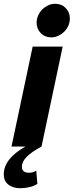

<svg xmlns="http://www.w3.org/2000/svg" viewBox="-68 -776 390 1017"><path d="M204 -578Q170 -578 148 -600.5Q126 -623 126 -656Q126 -675 134 -693.5Q142 -712 155.5 -725.5Q169 -739 186.5 -747.5Q204 -756 224 -756Q258 -756 280 -733.5Q302 -711 302 -678Q302 -658 294 -640Q286 -622 272.5 -608.5Q259 -595 241 -586.5Q223 -578 204 -578ZM152 0Q100 28 74 54Q48 80 48 108Q48 139 86 139Q107 139 124 128Q126 145 127 163Q128 181 130 198Q111 210 86.5 215.5Q62 221 40 221Q1 221 -23.5 202Q-48 183 -48 148Q-48 106 -19 69Q10 32 67 0H-7Q21 -133 49 -264.5Q77 -396 105 -529H264Q236 -396 208 -264.5Q180 -133 152 0Z"/></svg>

Font: Rosa Sans Black
Style: Italic
Weight: 900
Italic angle: -12°
Designer: Pentagram / MCKL
Foundry: Pentagram / MCKL
Version: Version 1.005;September 16, 2019;FontCreator 11.5.0.2425 64-